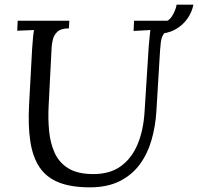

<svg xmlns="http://www.w3.org/2000/svg" viewBox="-20 -789 851 825"><path d="M743 -700 742 -667Q704 -666 689 -650Q674 -634 671 -607Q668 -580 666 -544L652 -311Q648 -246 631 -187Q614 -128 580.5 -82.5Q547 -37 494 -10.5Q441 16 366 16Q286 16 233 -5Q180 -26 150.5 -69.5Q121 -113 110.5 -180Q100 -247 105 -340L118 -579Q120 -605 121.5 -623Q123 -641 126 -660Q108 -659 90 -658.5Q72 -658 54 -657L56 -700H278L276 -667Q242 -667 227 -653Q212 -639 207.5 -620.5Q203 -602 202 -588L189 -335Q186 -279 191 -226.5Q196 -174 215 -132Q234 -90 274 -65.5Q314 -41 381 -41Q453 -41 499.5 -75Q546 -109 571 -168.5Q596 -228 601 -306L619 -588Q621 -608 622.5 -626.5Q624 -645 626 -660Q608 -659 590 -658Q572 -657 554 -656L556 -700ZM656 -644 665 -692Q701 -692 717.5 -717Q734 -742 739 -769H811Q805 -737 785 -708.5Q765 -680 732.5 -662Q700 -644 656 -644Z"/></svg>

Font: Lora
Style: Italic
Weight: 400
Italic angle: -3°
Designer: Olga Karpushina, Alexei Vanyashin (Cyrillic)
Foundry: Cyreal
Version: Version 3.008